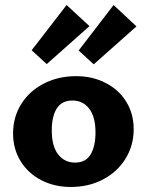

<svg xmlns="http://www.w3.org/2000/svg" viewBox="-20 -736 584 764"><path d="M32 -205Q32 -270 64.5 -322Q97 -374 154.5 -403.5Q212 -433 283 -433Q348 -433 400.5 -406Q453 -379 482.5 -331Q512 -283 512 -222Q512 -157 479.5 -104.5Q447 -52 390 -22Q333 8 262 8Q196 8 143.5 -19.5Q91 -47 61.5 -95.5Q32 -144 32 -205ZM360 -209Q360 -271 335 -303.5Q310 -336 268 -336Q226 -336 206 -304.5Q186 -273 186 -217Q186 -154 211.5 -121.5Q237 -89 279 -89Q321 -89 340.5 -121.5Q360 -154 360 -209ZM106 -536 245 -716 336 -632 166 -481ZM293 -535 432 -716 523 -631 353 -480Z"/></svg>

Font: Ysabeau Ultrabold
Style: Regular
Weight: 800
Designer: Christian Thalmann (Catharsis Fonts)
Version: Version 0.003